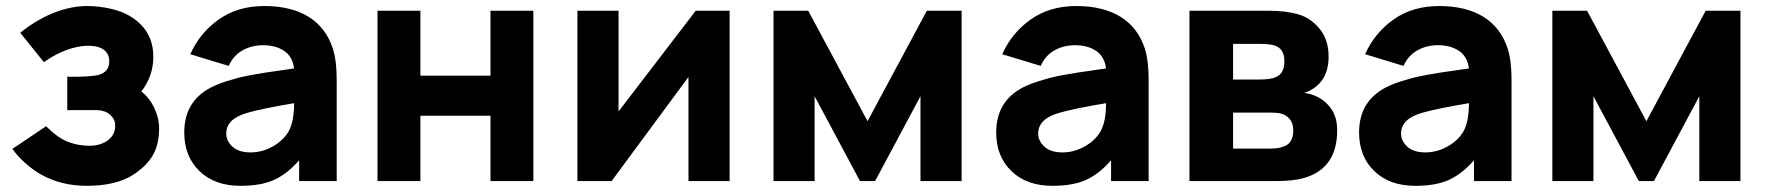

<svg xmlns="http://www.w3.org/2000/svg" viewBox="-20 -598 5840 634"><path d="M46.9 -489.7Q93.3 -527.8 147 -551.3Q210 -578.1 266.6 -578.1Q307.1 -578.1 348.1 -568.6Q389.2 -559.1 418.9 -538.6Q486.3 -492.7 486.3 -410.6Q486.3 -347.2 446.8 -295.9Q473.6 -274.9 489.5 -241.5Q505.4 -208 505.4 -173.8Q505.4 -122.1 485.4 -86.7Q465.3 -51.3 422.9 -22.9Q365.7 15.6 266.6 15.6Q184.1 15.6 118.7 -20Q91.3 -34.7 63.2 -59.8Q35.2 -85 21 -106.4L132.3 -181.2Q158.7 -154.8 182.1 -140.6Q222.7 -116.7 278.3 -116.7Q305.7 -116.7 328.1 -129.4Q360.4 -147.9 360.4 -183.1Q360.4 -203.6 345 -218Q329.6 -232.4 303.2 -234.4H235.4H202.1V-344.7H235.4Q265.1 -344.7 292.5 -348.1Q340.8 -354.5 340.8 -395Q340.8 -424.3 316.9 -437.5Q300.3 -446.8 272 -446.8Q229 -446.8 180.2 -424.8Q152.8 -412.6 125 -392.6Z M1091.8 0H967.8V-68.8Q929.2 -24.4 886 -4.4Q842.8 15.6 773.9 15.6Q689 15.6 638.7 -33Q588.4 -81.5 588.4 -160.6Q588.4 -270.5 689.5 -315.4Q707 -323.2 729 -330.1Q751 -336.9 767.8 -341.3Q784.7 -345.7 814.5 -351.1Q844.2 -356.4 857.4 -358.4Q870.6 -360.4 906.5 -365.5Q942.4 -370.6 951.2 -372.1Q945.8 -412.1 917.7 -430.4Q889.6 -448.7 849.1 -448.7Q810.5 -448.7 780.3 -431.4Q750 -414.1 735.4 -380.4L608.4 -418.9Q639.2 -488.8 701.9 -533.4Q764.6 -578.1 853 -578.1Q941.4 -578.1 999 -542.5Q1056.6 -506.8 1079.1 -437.5Q1091.8 -397.5 1091.8 -335.4ZM932.1 -162.6Q951.2 -195.3 951.2 -257.3Q844.7 -239.3 798.8 -226.1Q727.1 -206.5 727.1 -157.2Q727.1 -132.3 747.8 -113.5Q768.6 -94.7 807.1 -94.7Q845.2 -94.7 879.9 -114Q914.6 -133.3 932.1 -162.6Z M1599.6 -562.5H1741.2V0H1599.6V-215.8H1368.2V0H1226.6V-562.5H1368.2V-348.1H1599.6Z M2389.2 -562.5V0H2253.4V-343.8L1999.5 0H1886.7V-562.5H2022.5V-230L2277.3 -562.5Z M3040.5 -562.5H3155.3V0H3019.5V-280.3L2869.6 0H2819.8L2669.9 -280.3V0H2534.2V-562.5H2648.9L2844.7 -197.8Z M3772.9 0H3648.9V-68.8Q3610.4 -24.4 3567.1 -4.4Q3523.9 15.6 3455.1 15.6Q3370.1 15.6 3319.8 -33Q3269.5 -81.5 3269.5 -160.6Q3269.5 -270.5 3370.6 -315.4Q3388.2 -323.2 3410.2 -330.1Q3432.1 -336.9 3449 -341.3Q3465.8 -345.7 3495.6 -351.1Q3525.4 -356.4 3538.6 -358.4Q3551.8 -360.4 3587.6 -365.5Q3623.5 -370.6 3632.3 -372.1Q3627 -412.1 3598.9 -430.4Q3570.8 -448.7 3530.3 -448.7Q3491.7 -448.7 3461.4 -431.4Q3431.2 -414.1 3416.5 -380.4L3289.6 -418.9Q3320.3 -488.8 3383.1 -533.4Q3445.8 -578.1 3534.2 -578.1Q3622.6 -578.1 3680.2 -542.5Q3737.8 -506.8 3760.3 -437.5Q3772.9 -397.5 3772.9 -335.4ZM3613.3 -162.6Q3632.3 -195.3 3632.3 -257.3Q3525.9 -239.3 3480 -226.1Q3408.2 -206.5 3408.2 -157.2Q3408.2 -132.3 3429 -113.5Q3449.7 -94.7 3488.3 -94.7Q3526.4 -94.7 3561 -114Q3595.7 -133.3 3613.3 -162.6Z M3907.7 -562.5H4171.4Q4224.6 -562.5 4265.1 -551.3Q4307.1 -539.6 4337.2 -503.4Q4367.2 -467.3 4367.2 -410.6Q4367.2 -344.2 4323.7 -310.5Q4303.2 -295.4 4286.1 -291.5Q4309.1 -288.1 4325.7 -280.3Q4356.4 -266.6 4376 -238.3Q4395.5 -210 4395.5 -167.5Q4395.5 -42 4286.1 -10.3Q4251.5 0 4189 0H3907.7ZM4051.8 -453.1V-335.4H4138.2Q4176.3 -335.4 4194.3 -343.8Q4221.2 -356.4 4221.2 -395Q4221.2 -437.5 4189 -447.8Q4172.4 -453.1 4138.2 -453.1ZM4051.8 -226.1V-107.4H4178.7Q4203.1 -107.4 4222.7 -115.7Q4250.5 -127.4 4250.5 -167.5Q4250.5 -205.1 4219.2 -219.7Q4206.1 -226.1 4178.7 -226.1Z M4971.2 0H4847.2V-68.8Q4808.6 -24.4 4765.4 -4.4Q4722.2 15.6 4653.3 15.6Q4568.4 15.6 4518.1 -33Q4467.8 -81.5 4467.8 -160.6Q4467.8 -270.5 4568.8 -315.4Q4586.4 -323.2 4608.4 -330.1Q4630.4 -336.9 4647.2 -341.3Q4664.1 -345.7 4693.8 -351.1Q4723.6 -356.4 4736.8 -358.4Q4750 -360.4 4785.9 -365.5Q4821.8 -370.6 4830.6 -372.1Q4825.2 -412.1 4797.1 -430.4Q4769 -448.7 4728.5 -448.7Q4689.9 -448.7 4659.7 -431.4Q4629.4 -414.1 4614.7 -380.4L4487.8 -418.9Q4518.6 -488.8 4581.3 -533.4Q4644 -578.1 4732.4 -578.1Q4820.8 -578.1 4878.4 -542.5Q4936 -506.8 4958.5 -437.5Q4971.2 -397.5 4971.2 -335.4ZM4811.5 -162.6Q4830.6 -195.3 4830.6 -257.3Q4724.1 -239.3 4678.2 -226.1Q4606.4 -206.5 4606.4 -157.2Q4606.4 -132.3 4627.2 -113.5Q4647.9 -94.7 4686.5 -94.7Q4724.6 -94.7 4759.3 -114Q4793.9 -133.3 4811.5 -162.6Z M5612.3 -562.5H5727.1V0H5591.3V-280.3L5441.4 0H5391.6L5241.7 -280.3V0H5106V-562.5H5220.7L5416.5 -197.8Z"/></svg>

Font: Manrope3 ExtraBold
Style: Bold
Weight: 800
Width: 4
Designer: Mikhail Sharanda
Foundry: Mikhail Sharanda
Version: Version 3.000;PS 003.000;hotconv 1.0.88;makeotf.lib2.5.64775